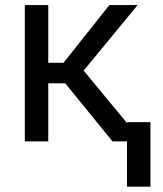

<svg xmlns="http://www.w3.org/2000/svg" viewBox="-20 -548 630 744"><path d="M76.2 0ZM232.9 -225.1H167V0H76.2V-528.3H167V-304.7H226.1L403.8 -528.3H513.2L304.2 -274.4L530.8 0H416ZM563 175.3H472.2V-74.7H563Z"/></svg>

Font: Roboto
Style: Regular
Weight: 400
Designer: Google
Version: Version 2.134; 2016; ttfautohint (v1.6)